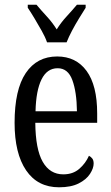

<svg xmlns="http://www.w3.org/2000/svg" viewBox="-20 -786 471 816"><path d="M231 10Q140 10 91 -62Q42 -134 42 -264Q42 -405 89.5 -475.5Q137 -546 223 -546Q303 -546 348 -484.5Q393 -423 393 -304V-264H130Q131 -152 161.5 -98.5Q192 -45 249 -45Q290 -45 317 -68.5Q344 -92 358 -124Q366 -120 372 -112.5Q378 -105 378 -91Q378 -71 362.5 -47Q347 -23 314.5 -6.5Q282 10 231 10ZM307 -313Q306 -395 287.5 -445.5Q269 -496 225 -496Q180 -496 156.5 -448.5Q133 -401 131 -313ZM180 -606Q172 -629 157 -655.5Q142 -682 126.5 -708Q111 -734 98 -753V-766H135Q156 -741 179.5 -715.5Q203 -690 221 -661Q239 -690 262.5 -715.5Q286 -741 307 -766H344V-753Q332 -734 316 -708Q300 -682 286 -655.5Q272 -629 263 -606Z"/></svg>

Font: Noto Serif Lao ExtraCondensed
Style: Regular
Weight: 400
Width: 2
Designer: Monotype Design Team
Foundry: Monotype Imaging Inc.
Version: Version 2.003; ttfautohint (v1.8.4.7-5d5b)